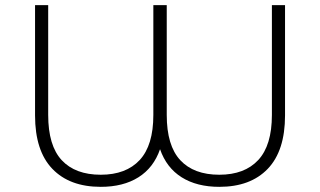

<svg xmlns="http://www.w3.org/2000/svg" viewBox="-20 -720 1242 745"><path d="M1086 -700V-272Q1086 -135 1019 -65Q952 5 831 5Q744 5 685 -32Q626 -69 601 -141Q576 -69 517 -32Q458 5 371 5Q250 5 183 -65Q116 -135 116 -272V-700H167V-274Q167 -155 219.5 -98.5Q272 -42 371 -42Q469 -42 522 -99Q575 -156 575 -274V-700H627V-274Q627 -155 679.5 -98.5Q732 -42 831 -42Q929 -42 982 -99Q1035 -156 1035 -274V-700Z"/></svg>

Font: Montserrat Alternates Light
Style: Regular
Weight: 300
Designer: Julieta Ulanovsky
Foundry: Julieta Ulanovsky
Version: Version 7.200